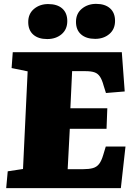

<svg xmlns="http://www.w3.org/2000/svg" viewBox="-20 -973 701 993"><path d="M123 -604 40 -621 46 -703H610L625 -500L528 -492L516 -530Q508 -560 497 -576.5Q486 -593 468.5 -599Q451 -605 421 -605H353L344 -413H535L531 -307H341L330 -98H410Q440 -98 460 -103.5Q480 -109 492.5 -125Q505 -141 514 -172L527 -215H629L605 0H12L20 -87L99 -99ZM126 -859Q126 -902 156 -927Q186 -952 229 -952Q276 -952 302 -929Q328 -906 328 -864Q328 -821 298.5 -796Q269 -771 224 -771Q178 -771 152 -794Q126 -817 126 -859ZM373 -860Q373 -903 403.5 -928Q434 -953 477 -953Q523 -953 549 -930Q575 -907 575 -865Q575 -822 545.5 -797Q516 -772 472 -772Q426 -772 399.5 -795Q373 -818 373 -860Z"/></svg>

Font: Literata 18pt Black
Style: Italic
Weight: 900
Italic angle: -2°
Designer: Latin by Veronika Burian and Jose Scaglione. Greek by Irene Vlachou. Cyrillic by Vera Evstafieva
Foundry: TypeTogether
Version: Version 3.103;gftools[0.9.29]